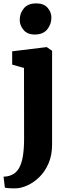

<svg xmlns="http://www.w3.org/2000/svg" viewBox="-28 -840 400 1104"><path d="M62 243Q49.5 243 36.8 242.8Q24 242.5 14.2 241.5Q4.5 240.5 0 239L-7.5 176Q-1 176 12.8 174Q26.5 172 42 164.5Q67 152.5 82 125.5Q97 98.5 103.8 56.5Q110.5 14.5 110.5 -42L110 -449L42 -468.5V-545L239 -569H241L271.5 -548V-9.5Q271.5 52.5 251 99.8Q230.5 147 198 178.5Q165.5 210 129.2 226.2Q93 242.5 62 243ZM171.5 -641.5Q129.5 -641.5 107.5 -667.8Q85.5 -694 85.5 -725Q85.5 -764.5 109.5 -792.5Q133.5 -820.5 180.5 -820.5H181.5Q223.5 -820.5 245.5 -795.5Q267.5 -770.5 267.5 -739.5Q267.5 -700 243.5 -670.8Q219.5 -641.5 172.5 -641.5Z"/></svg>

Font: Merriweather Light 18pt Black
Style: Regular
Weight: 900
Version: Version 2.100